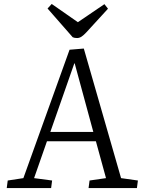

<svg xmlns="http://www.w3.org/2000/svg" viewBox="-20 -949 719 969"><path d="M403 -704 591 -50 676 -38 671 0H427L432 -38L515 -50L464 -236H217L152 -50L243 -38L238 0H14L19 -38L98 -50L331 -698ZM234 -283H451L357 -629H355ZM220 -906 241 -929 373 -837 507 -928 525 -905 416 -786Q403 -772 392 -764.5Q381 -757 369 -757Q362 -757 357 -758Q352 -759 347 -761Z"/></svg>

Font: Literata Light
Style: Italic
Weight: 300
Italic angle: -2°
Designer: Latin by Veronika Burian and Jose Scaglione. Greek by Irene Vlachou. Cyrillic by Vera Evstafieva
Foundry: TypeTogether
Version: Version 3.103;gftools[0.9.29]